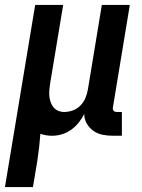

<svg xmlns="http://www.w3.org/2000/svg" viewBox="-53 -540 573 775"><path d="M-33 215 89 -520H202L150 -207Q148 -194 146.5 -180.5Q145 -167 146 -154Q147 -141 151 -129Q155 -117 162.5 -107.5Q170 -98 181.5 -93Q193 -88 206 -88Q224 -88 241.5 -94.5Q259 -101 272 -114.5Q285 -128 292 -145Q299 -162 302 -180L358 -520H471L403 -108Q402 -104 402.5 -100Q403 -96 405.5 -93Q408 -90 411.5 -89Q415 -88 419 -88H439V8H403Q382 8 361.5 4Q341 0 324.5 -11.5Q308 -23 297.5 -41Q287 -59 287 -80Q278 -62 265 -45.5Q252 -29 234.5 -16.5Q217 -4 197 2Q177 8 158 8Q145 8 133 6Q121 4 110 0Q108 27 105 54Q102 81 98 107L80 215Z"/></svg>

Font: Iosevka Term Curly
Style: Bold Italic
Weight: 700
Italic angle: -9°
Designer: Belleve Invis
Foundry: Belleve Invis
Version: Version 32.3.0